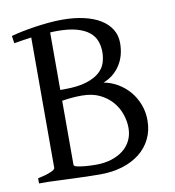

<svg xmlns="http://www.w3.org/2000/svg" viewBox="-74 -696 699 769"><g transform="rotate(-10 275.0 -311.5)"><path d="M201.7 -588.9Q194.8 -588.9 187.7 -588.6Q180.7 -588.4 173.3 -587.9V-354H189.9Q245.6 -354 280 -365Q314.5 -376 333.5 -393.1Q352.5 -410.2 359.1 -431.6Q365.7 -453.1 365.7 -474.1Q365.7 -498.5 357.9 -519.5Q350.1 -540.5 331.1 -555.9Q312 -571.3 280.5 -580.1Q249 -588.9 201.7 -588.9ZM253.9 -316.9Q230.5 -316.9 210.7 -314.9Q190.9 -313 173.3 -310.1V-50.8Q173.3 -46.9 177.7 -43.5Q186 -40.5 196.8 -38.8Q207.5 -37.1 218.8 -36.1Q230 -35.2 241.2 -34.7Q252.4 -34.2 262.2 -34.2Q297.4 -34.2 325.7 -43.2Q354 -52.2 374.3 -68.4Q394.5 -84.5 405.3 -107.2Q416 -129.9 416 -157.2Q416 -184.1 406.5 -212.4Q397 -240.7 377.2 -263.9Q357.4 -287.1 326.9 -302Q296.4 -316.9 253.9 -316.9ZM496.1 -173.8Q496.1 -132.3 479.7 -98.9Q463.4 -65.4 433.8 -42Q404.3 -18.6 363.3 -5.9Q322.3 6.8 272.9 6.8Q258.8 6.8 237.3 6.3Q215.8 5.9 192.4 5.1Q168.9 4.4 145.3 3.4Q121.6 2.4 102.5 1.7Q83.5 1 60.1 0H24.4V-21Q57.6 -27.8 76.4 -35.9Q95.2 -43.9 95.2 -50.8V-581.1Q76.7 -578.6 58.8 -575.9Q41 -573.2 24.4 -570.3L20 -600.6Q39.1 -606 64.2 -611.1Q89.4 -616.2 117.2 -620.4Q145 -624.5 173.8 -627.2Q202.6 -629.9 229 -629.9Q277.8 -629.9 317.4 -620.8Q356.9 -611.8 384.5 -594.7Q412.1 -577.6 427 -553.2Q441.9 -528.8 441.9 -498Q441.9 -445.3 417 -407.5Q392.1 -369.6 349.1 -353Q380.4 -347.2 407.2 -331.1Q434.1 -314.9 453.9 -291.3Q473.6 -267.6 484.9 -237.5Q496.1 -207.5 496.1 -173.8Z"/></g></svg>

Font: Akkhara
Style: Regular
Weight: 400
Designer: J. Victor Gaultney
Version: Version 1.00 June 13, 2006, initial release